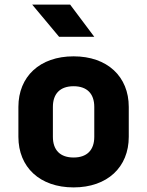

<svg xmlns="http://www.w3.org/2000/svg" viewBox="-20 -805 640 835"><path d="M237 -645H390L285 -785H120ZM300 10C447 10 540 -78 540 -210V-340C540 -472 447 -560 300 -560C153 -560 60 -472 60 -340V-210C60 -78 153 10 300 10ZM300 -120C242 -120 210 -152 210 -210V-340C210 -398 242 -430 300 -430C358 -430 390 -398 390 -340V-210C390 -152 358 -120 300 -120Z"/></svg>

Font: JetBrains Mono ExtraBold
Style: Regular
Weight: 800
Monospace: yes
Designer: Philipp Nurullin, Konstantin Bulenkov
Foundry: JetBrains
Version: Version 2.305